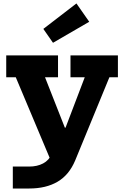

<svg xmlns="http://www.w3.org/2000/svg" viewBox="-20 -868 710 1098"><path d="M383.1 -551.2H654.3V-426L605.5 -426L410 49.5Q375.3 132.4 309.3 171.2Q243.4 210 147.1 210H53.3V84.5H147.1Q192.7 84.5 226.6 66.6Q260.5 48.6 274.9 13.6L333.3 -52L269.7 48.3L70.3 -426H15.6V-551.2H311.8V-426H237.5L388.6 -42.1L285.4 -137.8H393.3L326.3 -63L464.6 -426H383.1ZM417.1 -848.3 490.3 -743.5 283.1 -623.3 227.8 -702.7Z"/></svg>

Font: Hepta Slab ExtraLight
Style: Regular
Weight: 200
Designer: Michael LaGattuta
Foundry: Michael LaGattuta
Version: Version 1.100